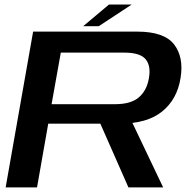

<svg xmlns="http://www.w3.org/2000/svg" viewBox="-20 -812 841 832"><path d="M4.5 0H140.5L189 -276H497Q617.5 -276 682.8 -329Q748 -382 762.5 -474.5Q777 -565 734 -620Q691 -675 574.5 -675H123.5ZM536.5 0H687L533 -323L395.5 -320ZM203.5 -360.5 243.5 -584H518Q588 -584 611.5 -554.8Q635 -525.5 625 -472Q616 -419.5 581.5 -390Q547 -360.5 478.5 -360.5ZM340.5 -698.5H408L551 -792.5H452.5Z"/></svg>

Font: Anybody Expanded Medium
Style: Italic
Weight: 500
Width: 7
Italic angle: -10°
Version: Version 1.113;gftools[0.9.25]